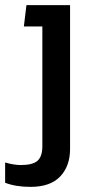

<svg xmlns="http://www.w3.org/2000/svg" viewBox="-30 -494 356 748"><path d="M89 234Q31 234 -10 218V139Q7 144 22.5 146.5Q38 149 51 149Q98 149 116.5 132Q135 115 135 76V-391H63L73 -474H243V86Q243 153 204.5 193.5Q166 234 89 234Z"/></svg>

Font: Kanit
Style: Regular
Weight: 400
Designer: Katatrad Team
Foundry: CadsonDemak
Version: Version 2.000; ttfautohint (v1.8.3)